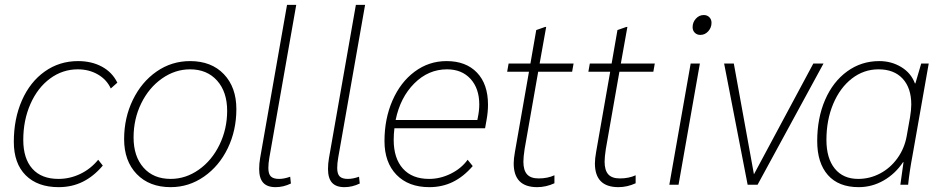

<svg xmlns="http://www.w3.org/2000/svg" viewBox="-20 -762 3883 792"><path d="M37 -177Q37 -272 70.5 -348Q104 -424 164.5 -467Q225 -510 302 -510Q358 -510 400.5 -487Q443 -464 464 -421L437 -397Q420 -434 383.5 -455Q347 -476 301 -476Q238 -476 186.5 -438Q135 -400 105.5 -333Q76 -266 76 -185Q76 -108 113.5 -66Q151 -24 221 -24Q268 -24 311 -44.5Q354 -65 385 -103L404 -79Q367 -35 322 -12.5Q277 10 222 10Q135 10 86 -39Q37 -88 37 -177Z M492 -188Q492 -276 528 -350Q564 -424 626 -467Q688 -510 764 -510Q852 -510 903.5 -456Q955 -402 955 -312Q955 -224 919.5 -150.5Q884 -77 821.5 -33.5Q759 10 684 10Q596 10 544 -44Q492 -98 492 -188ZM917 -305Q917 -383 875.5 -429.5Q834 -476 764 -476Q702 -476 648 -438Q594 -400 562.5 -335.5Q531 -271 531 -195Q531 -117 572 -70.5Q613 -24 684 -24Q746 -24 800 -62Q854 -100 885.5 -165Q917 -230 917 -305Z M1049 -65Q1049 -87 1053 -110L1164 -742H1202L1091 -111Q1087 -88 1087 -69Q1087 -44 1097.5 -34Q1108 -24 1131 -24Q1152 -24 1177 -33L1180 -5Q1149 10 1117 10Q1082 10 1065.5 -8.5Q1049 -27 1049 -65Z M1333 -65Q1333 -87 1337 -110L1448 -742H1486L1375 -111Q1371 -88 1371 -69Q1371 -44 1381.5 -34Q1392 -24 1415 -24Q1436 -24 1461 -33L1464 -5Q1433 10 1401 10Q1366 10 1349.5 -8.5Q1333 -27 1333 -65Z M1993 -330Q1993 -300 1987 -267L1981 -233H1607Q1604 -209 1604 -185Q1604 -109 1642 -66.5Q1680 -24 1750 -24Q1796 -24 1839.5 -45.5Q1883 -67 1909 -103L1930 -77Q1892 -33 1848 -11.5Q1804 10 1751 10Q1665 10 1615.5 -41Q1566 -92 1566 -180Q1566 -272 1599 -347.5Q1632 -423 1690.5 -466.5Q1749 -510 1822 -510Q1902 -510 1947.5 -462.5Q1993 -415 1993 -330ZM1957 -331Q1957 -397 1921 -436.5Q1885 -476 1824 -476Q1747 -476 1689 -418Q1631 -360 1612 -267H1949L1951 -277Q1957 -306 1957 -331Z M2099 -88Q2099 -107 2104 -135L2162 -466H2072L2078 -500H2168L2192 -638L2229 -651H2233L2206 -500H2346L2340 -466H2200L2144 -147Q2139 -114 2139 -95Q2139 -60 2154 -43Q2169 -26 2202 -26Q2239 -26 2267 -39V-6Q2232 10 2196 10Q2099 10 2099 -88Z M2434 -88Q2434 -107 2439 -135L2497 -466H2407L2413 -500H2503L2527 -638L2564 -651H2568L2541 -500H2681L2675 -466H2535L2479 -147Q2474 -114 2474 -95Q2474 -60 2489 -43Q2504 -26 2537 -26Q2574 -26 2602 -39V-6Q2567 10 2531 10Q2434 10 2434 -88Z M2837 -650Q2837 -670 2850.5 -685Q2864 -700 2883 -700Q2897 -700 2906 -691Q2915 -682 2915 -668Q2915 -648 2901.5 -633Q2888 -618 2869 -618Q2855 -618 2846 -627Q2837 -636 2837 -650ZM2829 -500H2867L2779 0H2741Z M3377 -500 3105 0H3064L2967 -500H3007L3090 -43L3335 -500Z M3351 -180Q3351 -275 3383.5 -350Q3416 -425 3474.5 -467.5Q3533 -510 3607 -510Q3657 -510 3697.5 -485.5Q3738 -461 3754 -418H3756L3780 -500H3811L3744 -120Q3732 -57 3726 0H3694Q3702 -60 3707 -93H3705Q3673 -45 3625 -17.5Q3577 10 3522 10Q3439 10 3395 -40Q3351 -90 3351 -180ZM3720 -200 3734 -279Q3739 -309 3739 -331Q3739 -399 3703.5 -437.5Q3668 -476 3604 -476Q3543 -476 3494 -438Q3445 -400 3417 -333.5Q3389 -267 3389 -185Q3389 -109 3423.5 -66.5Q3458 -24 3520 -24Q3568 -24 3610.5 -46.5Q3653 -69 3682 -109.5Q3711 -150 3720 -200Z"/></svg>

Font: Sarabun Thin
Style: Italic
Weight: 250
Italic angle: -10°
Designer: Suppakit Chalermlarp | Katatrad Co.,Ltd.
Foundry: Cadson Demak Co.,Ltd.
Version: Version 1.000; ttfautohint (v1.6)